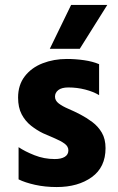

<svg xmlns="http://www.w3.org/2000/svg" viewBox="-20 -751 476 775"><path d="M380 -492V-367Q357 -381 324 -389.5Q291 -398 256 -398Q229 -398 215.5 -387.5Q202 -377 202 -361Q202 -345 217 -333.5Q232 -322 255.5 -312Q279 -302 304 -289Q329 -276 352.5 -258.5Q376 -241 391 -215.5Q406 -190 406 -153Q406 -76 350.5 -36Q295 4 209 4Q162 4 121.5 -5Q81 -14 55 -27V-157Q80 -140 119 -124.5Q158 -109 201 -109Q227 -109 241.5 -118Q256 -127 256 -144Q256 -160 241 -171Q226 -182 202.5 -192Q179 -202 154 -213Q129 -225 105.5 -243.5Q82 -262 67.5 -289.5Q53 -317 53 -357Q53 -408 80 -443Q107 -478 152 -495.5Q197 -513 250 -513Q285 -513 319.5 -508Q354 -503 380 -492ZM181 -554 267 -731H413L302 -554Z"/></svg>

Font: Hind Variable Light
Style: Regular
Weight: 300
Designer: Manushi Parikh, Satya Rajpurohit
Foundry: Indian Type Foundry
Version: Version 3.000